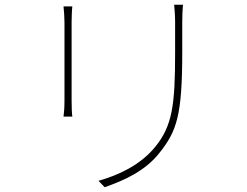

<svg xmlns="http://www.w3.org/2000/svg" viewBox="-20 -761 1040 807"><path d="M749 -741H712C714 -720 716 -695 716 -668C716 -641 716 -568 716 -541C716 -320 705 -232 631 -142C568 -66 478 -25 394 -1L420 26C493 0 590 -39 653 -122C723 -211 746 -277 746 -542C746 -568 746 -640 746 -668C746 -695 747 -720 749 -741ZM284 -734H247C249 -719 251 -684 251 -667C251 -651 251 -365 251 -337C251 -309 249 -284 247 -271H284C282 -284 281 -311 281 -337C281 -365 281 -651 281 -667C281 -683 282 -719 284 -734Z"/></svg>

Font: Noto Sans CJK HK Thin
Style: Regular
Weight: 100
Designer: Ryoko NISHIZUKA 西塚涼子 (kana, bopomofo & ideographs); Paul D. Hunt (Latin, Greek & Cyrillic); Sandoll Communications 산돌커뮤니
Foundry: Adobe
Version: Version 2.004;hotconv 1.0.118;makeotfexe 2.5.65603